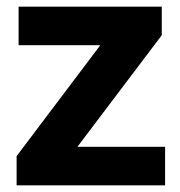

<svg xmlns="http://www.w3.org/2000/svg" viewBox="-20 -558 543 578"><path d="M30 -88 282 -422H36V-538H467V-452L213 -116H477V0H30Z"/></svg>

Font: Freesentation 8 ExtraBold
Style: Regular
Weight: 800
Designer: glyphs from Roboto by Christian Robertson / Hangul glyphs from Noto Sans CJK(Source Han Sans) by Jang Soo-young and Kang
Foundry: PT&
Version: Version 2.001